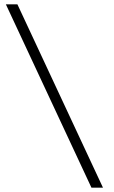

<svg xmlns="http://www.w3.org/2000/svg" viewBox="-20 -732 524 882"><path d="M7 -712H60L453 130H400Z"/></svg>

Font: Overpass ExtraLight
Style: Regular
Weight: 200
Designer: Delve Withrington, Thomas Jockin
Foundry: Delve Fonts
Version: Version 3.000;DELV;Overpass